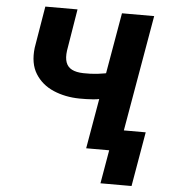

<svg xmlns="http://www.w3.org/2000/svg" viewBox="-59 -765 889 992"><g transform="rotate(5 385.5 -268.5)"><path d="M135.7 -710.9H302.7L267.1 -493.7Q262.2 -456.5 270.8 -432.9Q279.3 -409.2 301.8 -397.7Q324.2 -386.2 361.3 -385.3Q379.4 -384.8 397.9 -385.5Q416.5 -386.2 435.3 -388.4Q454.1 -390.6 472.4 -394Q490.7 -397.5 508.3 -402.8L495.1 -269.5Q479 -263.7 461.2 -260.3Q443.4 -256.8 424.8 -255.1Q406.2 -253.4 387.9 -253.2Q369.6 -252.9 352.5 -252.9Q278.3 -253.9 217.3 -280Q156.2 -306.2 123 -359.4Q89.8 -412.6 99.6 -494.6ZM533.2 -710.9H700.2L576.7 0H409.7ZM709 -108.9 660.2 173.8H499L547.9 -108.9Z"/></g></svg>

Font: Roboto Black
Style: Italic
Weight: 900
Italic angle: -12°
Designer: Christian Robertson
Foundry: Google
Version: Version 3.0; 2020